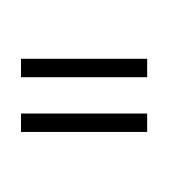

<svg xmlns="http://www.w3.org/2000/svg" viewBox="-20 -770 612 697"><path d="M56.2 -556.6H514.2V-489.7H56.2ZM56.2 -357.9H514.2V-291H56.2ZM170.4 -750ZM255.4 -92.8Z"/></svg>

Font: Noto Sans Oriya UI
Style: Regular
Weight: 400
Designer: Monotype Design Team
Foundry: Monotype Imaging Inc.
Version: Version 1.01